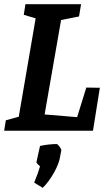

<svg xmlns="http://www.w3.org/2000/svg" viewBox="-27 -627 519 921"><path d="M452 -206 419 0H-7L1 -50L63 -67L144 -539L87 -556L95 -607H362L352 -548L266 -531L187 -78L343 -65L387 -207ZM137 249Q158 197 165 171Q163 169 155 161.5Q147 154 148 150L165 73Q208 64 245 64Q249 64 258.5 76.5Q268 89 267 94L262 121Q257 157 231.5 202Q206 247 178 274Z"/></svg>

Font: Grenze SemiBold
Style: Italic
Weight: 600
Italic angle: -10°
Designer: Renata Polastri
Foundry: Omnibus-Type
Version: Version 1.002; ttfautohint (v1.8)